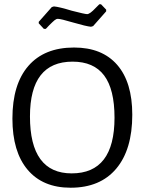

<svg xmlns="http://www.w3.org/2000/svg" viewBox="-20 -869 675 897"><path d="M527.5 -566C480.5 -620 413.3 -647 326 -647C233.3 -647 162.2 -618.3 112.5 -561C62.8 -503.7 38 -421.7 38 -315C38 -211.7 61.7 -132 109 -76C156.3 -20 223.3 8 310 8C402 8 473 -21.7 523 -81C573 -140.3 598 -224.3 598 -333C598 -434.3 574.5 -512 527.5 -566ZM120 -325C120 -495.7 186.3 -581 319 -581C385 -581 434.2 -559.5 466.5 -516.5C498.8 -473.5 515 -407.7 515 -319C515 -145.7 448.3 -59 315 -59C185 -59 120 -147.7 120 -325ZM476 -816V-824L452 -849H444L427 -832C409 -812.7 395.7 -803 387 -803C380.3 -803 356.3 -808.3 315 -819C275.7 -831 248 -837.7 232 -839L222 -836L161 -767V-760L185 -734H194L210 -751C221.3 -762.3 229.7 -770.2 235 -774.5C240.3 -778.8 245.3 -781 250 -781C259.3 -781 283 -775.3 321 -764C362.3 -752 390.3 -745.3 405 -744L415 -747Z"/></svg>

Font: Alegreya Sans SC
Style: Regular
Weight: 400
Designer: Juan Pablo del Peral
Foundry: Huerta Tipografica
Version: Version 1.000;PS 001.000;hotconv 1.0.70;makeotf.lib2.5.58329